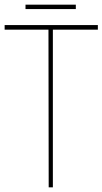

<svg xmlns="http://www.w3.org/2000/svg" viewBox="-20 -808 442 828"><path d="M307 -769V-788H90V-769ZM208 0V-680H402V-700H0V-680H189L190 0Z"/></svg>

Font: Advent Pro
Style: Thin
Weight: 100
Designer: Andreas Kalpakidis
Foundry: Andreas Kalpakidis
Version: Version 2.002 2007